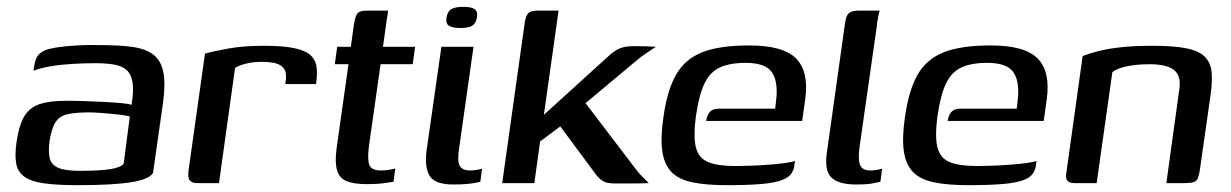

<svg xmlns="http://www.w3.org/2000/svg" viewBox="-20 -536 3604 562"><path d="M208 6Q146 6 108 0.5Q70 -5 51 -19Q32 -33 27.5 -57Q23 -81 28 -117Q35 -168 50.5 -194.5Q66 -221 95.5 -231Q125 -241 173 -241Q199 -241 229 -240Q259 -239 287.5 -237.5Q316 -236 337 -234Q358 -232 365 -229Q372 -271 368 -295Q364 -319 350.5 -331Q337 -343 314 -347Q291 -351 261 -351Q227 -351 192.5 -349Q158 -347 128.5 -342Q99 -337 78 -329L81 -348Q85 -371 98.5 -381Q112 -391 130 -394Q151 -399 190.5 -402Q230 -405 274 -404Q330 -404 368.5 -398.5Q407 -393 429 -376Q451 -359 458 -325Q465 -291 457 -234L428 -30Q417 -11 363.5 -2.5Q310 6 208 6ZM213 -36Q273 -36 303.5 -41Q334 -46 342 -57L360 -195Q351 -198 329 -200.5Q307 -203 282 -205Q257 -207 240 -207Q203 -207 179 -202Q155 -197 143 -179Q131 -161 125 -123Q121 -92 125.5 -73Q130 -54 150 -45Q170 -36 213 -36Z M621 0H557Q542 0 535.5 -8Q529 -16 532 -38L580 -379Q604 -386 648.5 -394Q693 -402 752 -402Q811 -402 844 -394.5Q877 -387 891 -372.5Q905 -358 907 -337.5Q909 -317 905 -290H815L817 -304Q819 -328 808.5 -338.5Q798 -349 781.5 -352Q765 -355 747 -355Q722 -355 701 -350Q680 -345 668 -337Z M1055 3Q1015 3 994 -6Q973 -15 966.5 -38Q960 -61 965 -100L1000 -348H960L967 -399H1007L1016 -465Q1019 -483 1023 -491.5Q1027 -500 1035 -502.5Q1043 -505 1058 -505H1116Q1116 -503 1115 -496.5Q1114 -490 1112 -478L1101 -399H1195L1188 -348H1094L1060 -109Q1055 -70 1061 -53.5Q1067 -37 1096 -37Q1106 -37 1119 -39Q1132 -41 1137 -43L1132 -4Q1126 -3 1105 0Q1084 3 1055 3Z M1306 4Q1253 4 1237.5 -21.5Q1222 -47 1229 -98L1272 -399H1366L1324 -103Q1318 -65 1325.5 -51Q1333 -37 1356 -37Q1365 -37 1376.5 -39Q1388 -41 1391 -42L1386 -4Q1382 -3 1372.5 -1Q1363 1 1347 2.5Q1331 4 1306 4ZM1328 -454Q1305 -454 1294.5 -460.5Q1284 -467 1287 -485Q1290 -503 1301.5 -509.5Q1313 -516 1336 -516Q1359 -516 1369 -509.5Q1379 -503 1376 -485Q1373 -467 1362 -460.5Q1351 -454 1328 -454Z M1450 0 1516 -470Q1519 -490 1526.5 -497.5Q1534 -505 1555 -505H1615L1572 -200L1768 -378Q1778 -386 1787 -391Q1796 -396 1807.5 -398.5Q1819 -401 1836 -401Q1855 -401 1871 -400.5Q1887 -400 1900 -399Q1895 -396 1884.5 -389Q1874 -382 1862 -373.5Q1850 -365 1841 -357L1694 -234L1841 -41Q1850 -29 1860 -19Q1870 -9 1879 0Q1853 1 1827.5 1Q1802 1 1781 1Q1758 1 1747.5 -4.5Q1737 -10 1726 -23L1620 -166L1561 -122L1544 0Z M2107 6Q2046 6 2006 -2.5Q1966 -11 1945 -33Q1924 -55 1918.5 -94Q1913 -133 1922 -194Q1933 -272 1959 -317.5Q1985 -363 2035.5 -383Q2086 -403 2173 -403Q2273 -403 2310.5 -364.5Q2348 -326 2337 -246L2328 -182H2047Q2049 -198 2057.5 -208Q2066 -218 2085 -218H2249L2252 -244Q2258 -298 2239 -325Q2220 -352 2163 -352Q2116 -352 2087 -338.5Q2058 -325 2042 -291.5Q2026 -258 2017 -196Q2009 -136 2017 -104.5Q2025 -73 2053 -61.5Q2081 -50 2133 -50Q2152 -50 2178 -51Q2204 -52 2231 -54Q2258 -56 2279 -59Q2300 -62 2307 -65L2305 -51Q2304 -40 2297 -29Q2290 -18 2274 -11Q2251 -1 2210 2.5Q2169 6 2107 6Z M2486 4Q2433 4 2412.5 -17.5Q2392 -39 2401 -94L2453 -465Q2455 -481 2459 -489.5Q2463 -498 2471.5 -501.5Q2480 -505 2496 -505H2555Q2554 -503 2551 -489Q2548 -475 2546 -456L2496 -106Q2491 -69 2497.5 -53Q2504 -37 2528 -37Q2536 -37 2547.5 -39Q2559 -41 2562 -42L2557 -4Q2551 -3 2535.5 0.5Q2520 4 2486 4Z M2814 6Q2753 6 2713 -2.5Q2673 -11 2652 -33Q2631 -55 2625.5 -94Q2620 -133 2629 -194Q2640 -272 2666 -317.5Q2692 -363 2742.5 -383Q2793 -403 2880 -403Q2980 -403 3017.5 -364.5Q3055 -326 3044 -246L3035 -182H2754Q2756 -198 2764.5 -208Q2773 -218 2792 -218H2956L2959 -244Q2965 -298 2946 -325Q2927 -352 2870 -352Q2823 -352 2794 -338.5Q2765 -325 2749 -291.5Q2733 -258 2724 -196Q2716 -136 2724 -104.5Q2732 -73 2760 -61.5Q2788 -50 2840 -50Q2859 -50 2885 -51Q2911 -52 2938 -54Q2965 -56 2986 -59Q3007 -62 3014 -65L3012 -51Q3011 -40 3004 -29Q2997 -18 2981 -11Q2958 -1 2917 2.5Q2876 6 2814 6Z M3125 0Q3096 0 3101 -28L3149 -372Q3167 -379 3193.5 -386Q3220 -393 3259.5 -397.5Q3299 -402 3354 -402Q3416 -402 3453 -394.5Q3490 -387 3507 -369.5Q3524 -352 3526.5 -324Q3529 -296 3523 -255L3492 -38Q3490 -24 3486.5 -15Q3483 -6 3474 -3Q3465 0 3448 0H3394L3432 -275Q3438 -314 3416.5 -331Q3395 -348 3345 -348Q3308 -348 3279 -342Q3250 -336 3236 -325L3190 0Z"/></svg>

Font: Genos Medium
Style: Italic
Weight: 500
Italic angle: -8°
Designer: Robert E. Leuschke
Foundry: Robert E. Leuschke
Version: Version 1.010